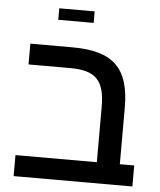

<svg xmlns="http://www.w3.org/2000/svg" viewBox="-54 -818 720 865"><g transform="rotate(5 306.0 -385.5)"><path d="M179 -719H339V-771H179ZM63 -507H253C367 -507 408 -464 408 -346V-95H40V0H577V-95H512V-351C512 -529 438 -601 254 -601H63Z"/></g></svg>

Font: Noto Sans Hebrew Droid Medium
Style: Regular
Weight: 500
Designer: Monotype Design Team
Foundry: Monotype Imaging Inc.
Version: Version 1.100